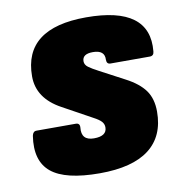

<svg xmlns="http://www.w3.org/2000/svg" viewBox="-65 -572 604 645"><g transform="rotate(-10 237.0 -250.0)"><path d="M225 12Q108 12 60 -27.5Q12 -67 25 -151Q28 -166 40 -166H174Q188 -166 187 -151Q182 -107 226 -107Q270 -107 270 -137Q270 -148 262.5 -156.5Q255 -165 236 -175L136 -230Q57 -273 57 -348Q57 -512 270 -512Q488 -512 473 -360Q472 -345 458 -345H324Q311 -345 311 -360Q313 -393 272 -393Q236 -393 236 -368Q236 -356 247.5 -347.5Q259 -339 282 -327L365 -283Q409 -260 429.5 -231.5Q450 -203 450 -159Q450 -75 393.5 -31.5Q337 12 225 12Z"/></g></svg>

Font: Sofia Sans ExtraBlack
Style: Italic
Weight: 1000
Italic angle: -9°
Designer: Botio Nikoltchev, Ani Petrova
Foundry: lettersoup
Version: Version 4.100; ttfautohint (v1.8.4.7-5d5b)